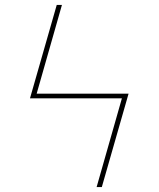

<svg xmlns="http://www.w3.org/2000/svg" viewBox="-20 -755 640 775"><path d="M370 0 472 -358H101L209 -735H230L128 -377H499L391 0Z"/></svg>

Font: Iosevka SS04 Thin Extended
Style: Regular
Weight: 100
Width: 7
Monospace: yes
Designer: Belleve Invis
Foundry: Belleve Invis
Version: Version 19.0.0; ttfautohint (v1.8.4)